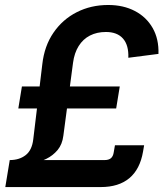

<svg xmlns="http://www.w3.org/2000/svg" viewBox="-20 -758 665 778"><path d="M16.1 -86.4 19.5 -109.4Q58.1 -109.4 83.7 -129.2Q109.4 -148.9 114.7 -192.9L151.4 -497.6Q159.7 -571.8 196.8 -625.7Q233.9 -679.7 291.3 -708.7Q348.6 -737.8 418.5 -737.8Q480 -737.8 526.6 -713.4Q573.2 -689 598.6 -644.5Q624 -600.1 622.1 -539.6L500 -523.9Q502 -574.7 478.5 -601.6Q455.1 -628.4 409.2 -628.4Q372.6 -628.4 344.5 -614Q316.4 -599.6 298.8 -571.5Q281.2 -543.5 275.9 -503.4L236.8 -208.5Q232.4 -172.9 213.4 -150.1Q194.3 -127.4 167.5 -114.3Q140.6 -101.1 111.6 -95Q82.5 -88.9 57.1 -87.6Q31.7 -86.4 16.1 -86.4ZM1.5 0 19.5 -109.4H403.8Q420.4 -109.4 429.4 -116.9Q438.5 -124.5 440.9 -141.1L445.8 -169.4H564L559.6 -143.6Q547.4 -72.3 504.2 -36.1Q460.9 0 388.2 0ZM54.2 -318.4 68.8 -407.7H465.3L450.7 -318.4Z"/></svg>

Font: Inter 17pt SemiBold
Style: Italic
Weight: 600
Italic angle: -9.3988°
Version: Version 4.001;git-66647c0bb